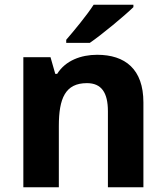

<svg xmlns="http://www.w3.org/2000/svg" viewBox="-20 -786 697 806"><path d="M540 -756V-766H373C344 -721 290 -656 258 -619V-606H357C408 -641 502 -719 540 -756ZM388 -556C320 -556 255 -532 220 -476H212L192 -546H78V0H227V-257C227 -373 254 -437 345 -437C406 -437 433 -397 433 -319V0H582V-356C582 -496 505 -556 388 -556Z"/></svg>

Font: Noto Kufi Arabic
Style: Bold
Weight: 700
Designer: Monotype Design Team, David Williams, Khaled Hosny
Foundry: Google LLC
Version: Version 2.109